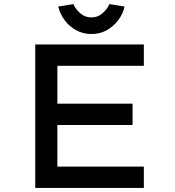

<svg xmlns="http://www.w3.org/2000/svg" viewBox="-20 -917 852 937"><path d="M152 0V-700H682V-596H260V-104H682V0ZM207 -307V-411H627V-307ZM426 -751Q385 -751 351.5 -769.5Q318 -788 295.5 -818.5Q273 -849 264 -885L338 -897Q349 -872 372 -852Q395 -832 426 -832Q457 -832 480 -852Q503 -872 514 -897L588 -885Q580 -849 557 -818.5Q534 -788 501 -769.5Q468 -751 426 -751Z"/></svg>

Font: Lexend Mega
Style: Regular
Weight: 400
Designer: Bonnie Shaver-Troup, Thomas Jockin
Foundry: Lexend
Version: Version 1.007